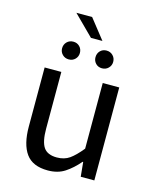

<svg xmlns="http://www.w3.org/2000/svg" viewBox="-120 -876 785 971"><g transform="rotate(15 272.5 -391.0)"><path d="M223.6 12.2Q144 12.2 109.1 -36.4Q74.2 -85 74.2 -177.7V-486.8H161.6V-189.5Q161.6 -122.1 181.6 -92.5Q201.7 -63 251 -63Q290 -63 317.4 -82.3Q344.7 -101.6 378.4 -143.1V-486.8H464.8V0H393.6L386.2 -75.7H383.3Q349.6 -36.1 312.7 -12Q275.9 12.2 223.6 12.2ZM261.7 -691.9 157.7 -795.4H240.2L321.8 -691.9ZM181.2 -557.6Q161.1 -557.6 147.7 -571Q134.3 -584.5 134.3 -603.5Q134.3 -623.5 147.7 -637Q161.1 -650.4 181.2 -650.4Q201.2 -650.4 214.4 -637Q227.5 -623.5 227.5 -603.5Q227.5 -584.5 214.4 -571Q201.2 -557.6 181.2 -557.6ZM355 -557.6Q335 -557.6 322 -571Q309.1 -584.5 309.1 -603.5Q309.1 -623.5 322 -637Q335 -650.4 355 -650.4Q375 -650.4 388.4 -637Q401.9 -623.5 401.9 -603.5Q401.9 -584.5 388.4 -571Q375 -557.6 355 -557.6Z"/></g></svg>

Font: Varta Medium
Style: Regular
Weight: 500
Designer: Joana Correia, Viktoriya Grabowska, Eben Sorkin
Foundry: Sorkin Type Co.
Version: Version 1.004